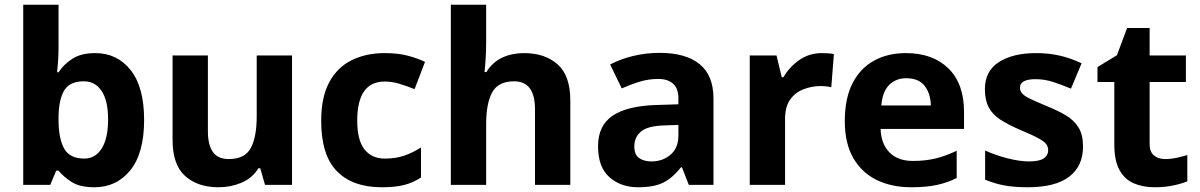

<svg xmlns="http://www.w3.org/2000/svg" viewBox="-20 -780 5061 810"><path d="M227 -583Q227 -552 225 -522Q223 -492 221 -475H227Q249 -509 286 -532.5Q323 -556 382 -556Q474 -556 531 -484.5Q588 -413 588 -274Q588 -134 530 -62Q472 10 378 10Q318 10 283.5 -11.5Q249 -33 227 -60H217L192 0H78V-760H227ZM334 -437Q276 -437 252.5 -401Q229 -365 227 -291V-275Q227 -196 250.5 -153.5Q274 -111 336 -111Q382 -111 409 -153.5Q436 -196 436 -276Q436 -356 408.5 -396.5Q381 -437 334 -437Z M1212 -546V0H1098L1078 -70H1070Q1044 -28 998.5 -9Q953 10 902 10Q814 10 761 -37.5Q708 -85 708 -190V-546H857V-227Q857 -169 878 -139Q899 -109 945 -109Q1013 -109 1038 -155.5Q1063 -202 1063 -289V-546Z M1590 10Q1468 10 1401.5 -57.5Q1335 -125 1335 -270Q1335 -370 1369 -433Q1403 -496 1463.5 -526Q1524 -556 1603 -556Q1659 -556 1700.5 -545Q1742 -534 1773 -519L1729 -404Q1694 -418 1663.5 -427Q1633 -436 1603 -436Q1487 -436 1487 -271Q1487 -189 1517.5 -150Q1548 -111 1603 -111Q1650 -111 1686 -123.5Q1722 -136 1756 -158V-31Q1722 -9 1684.5 0.5Q1647 10 1590 10Z M2031 -605Q2031 -565 2028.5 -528Q2026 -491 2024 -476H2032Q2058 -518 2099 -537Q2140 -556 2190 -556Q2279 -556 2332.5 -508.5Q2386 -461 2386 -356V0H2237V-319Q2237 -437 2149 -437Q2082 -437 2056.5 -390.5Q2031 -344 2031 -257V0H1882V-760H2031Z M2763 -557Q2873 -557 2931.5 -509.5Q2990 -462 2990 -364V0H2886L2857 -74H2853Q2818 -30 2779 -10Q2740 10 2672 10Q2599 10 2551 -32.5Q2503 -75 2503 -163Q2503 -250 2564 -291.5Q2625 -333 2747 -337L2842 -340V-364Q2842 -407 2819.5 -427Q2797 -447 2757 -447Q2717 -447 2679 -435.5Q2641 -424 2603 -407L2554 -508Q2598 -531 2651.5 -544Q2705 -557 2763 -557ZM2784 -251Q2712 -249 2684 -225Q2656 -201 2656 -162Q2656 -128 2676 -113.5Q2696 -99 2728 -99Q2776 -99 2809 -127.5Q2842 -156 2842 -208V-253Z M3448 -556Q3459 -556 3474 -555Q3489 -554 3498 -552L3487 -412Q3480 -414 3466.5 -415.5Q3453 -417 3443 -417Q3405 -417 3370 -403.5Q3335 -390 3313.5 -360Q3292 -330 3292 -278V0H3143V-546H3256L3278 -454H3285Q3309 -496 3351 -526Q3393 -556 3448 -556Z M3802 -556Q3915 -556 3981 -491.5Q4047 -427 4047 -308V-236H3695Q3697 -173 3732.5 -137Q3768 -101 3831 -101Q3884 -101 3927 -111.5Q3970 -122 4016 -144V-29Q3976 -9 3931.5 0.5Q3887 10 3824 10Q3742 10 3679 -20.5Q3616 -51 3580 -113Q3544 -175 3544 -269Q3544 -365 3576.5 -428.5Q3609 -492 3667 -524Q3725 -556 3802 -556ZM3803 -450Q3760 -450 3731.5 -422Q3703 -394 3698 -335H3907Q3906 -385 3881 -417.5Q3856 -450 3803 -450Z M4549 -162Q4549 -79 4490.5 -34.5Q4432 10 4316 10Q4259 10 4218 2.5Q4177 -5 4136 -22V-145Q4180 -125 4231 -112Q4282 -99 4321 -99Q4365 -99 4383.5 -112Q4402 -125 4402 -146Q4402 -160 4394.5 -171Q4387 -182 4362 -196Q4337 -210 4284 -232Q4233 -254 4200 -275.5Q4167 -297 4151 -327.5Q4135 -358 4135 -404Q4135 -480 4194 -518Q4253 -556 4351 -556Q4402 -556 4448 -546Q4494 -536 4543 -513L4498 -406Q4458 -423 4422 -434.5Q4386 -446 4349 -446Q4283 -446 4283 -410Q4283 -397 4291.5 -386.5Q4300 -376 4324.5 -364Q4349 -352 4397 -332Q4444 -313 4478 -292.5Q4512 -272 4530.5 -241.5Q4549 -211 4549 -162Z M4895 -109Q4920 -109 4943 -114Q4966 -119 4989 -126V-15Q4965 -5 4929.5 2.5Q4894 10 4852 10Q4803 10 4764.5 -6Q4726 -22 4703.5 -61.5Q4681 -101 4681 -171V-434H4610V-497L4692 -547L4735 -662H4830V-546H4983V-434H4830V-171Q4830 -140 4848 -124.5Q4866 -109 4895 -109Z"/></svg>

Font: Noto Sans Sinhala UI
Style: Bold
Weight: 700
Designer: Jelle Bosma - Monotype Design Team
Foundry: Monotype Imaging Inc.
Version: Version 2.006; ttfautohint (v1.8.4.7-5d5b)